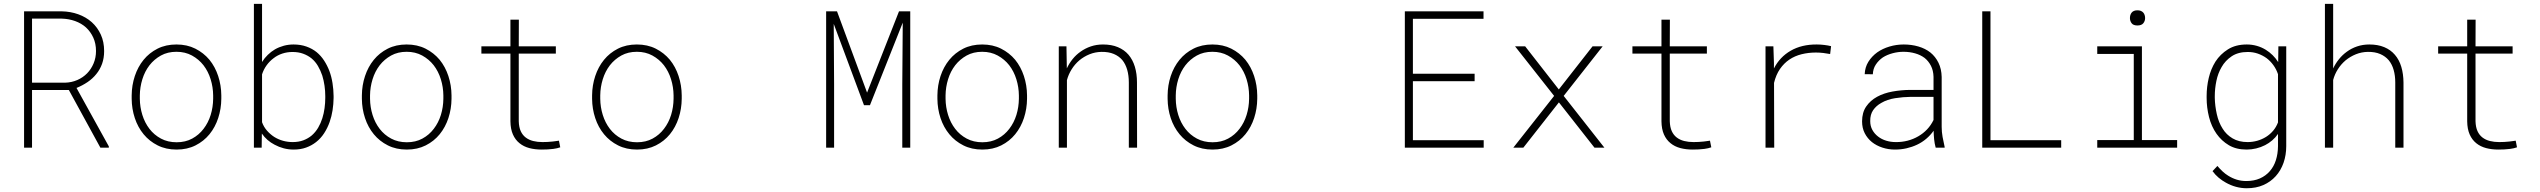

<svg xmlns="http://www.w3.org/2000/svg" viewBox="-20 -770 13242 1001"><path d="M338.9 -300.8 503.4 0H547.4V-6.8L378.9 -311.5Q410.2 -324.2 436.8 -342.3Q463.4 -360.4 482.4 -384.3Q501.5 -407.7 512.2 -437.5Q522.9 -467.3 522.9 -503.9Q522.9 -551.8 505.6 -589.6Q488.3 -627.4 458.5 -654.3Q428.2 -681.2 387.9 -695.6Q347.7 -710 302.2 -710.9H105.5V0H147V-300.8ZM147 -338.9V-672.9H301.8Q338.9 -671.9 371.6 -660.2Q404.3 -648.4 428.2 -627Q452.1 -605 466.3 -574Q480.5 -543 480.5 -503.9Q480.5 -469.2 468 -439.5Q455.6 -409.7 434.1 -387.7Q412.6 -365.7 383.1 -352.8Q353.5 -339.8 318.8 -338.9Z M666.5 -272.9V-254.9Q667 -202.1 682.9 -154.3Q698.7 -106.4 729 -69.8Q758.8 -33.7 802 -12Q845.2 9.8 900.9 9.8Q956.1 9.8 999.3 -12Q1042.5 -33.7 1072.3 -70.3Q1102.1 -106.9 1117.7 -154.8Q1133.3 -202.6 1133.8 -254.9V-272.9Q1133.3 -325.7 1117.4 -373.8Q1101.6 -421.9 1071.8 -458.5Q1041.5 -494.6 998.3 -516.4Q955.1 -538.1 899.9 -538.1Q844.7 -538.1 801.5 -516.4Q758.3 -494.6 728.5 -458Q698.7 -421.4 682.9 -373.5Q667 -325.7 666.5 -272.9ZM709 -254.9V-272.9Q709.5 -315.9 722.2 -356.9Q734.9 -397.9 759.3 -429.7Q783.7 -460.9 818.8 -480.5Q854 -500 899.9 -500Q945.3 -500 981 -480.5Q1016.6 -460.9 1041 -429.7Q1065.4 -397.9 1078.1 -356.9Q1090.8 -315.9 1091.3 -272.9V-254.9Q1090.8 -211.4 1078.4 -170.9Q1065.9 -130.4 1041.5 -98.6Q1017.1 -66.4 981.9 -47.4Q946.8 -28.3 900.9 -28.3Q855 -28.3 819.3 -47.4Q783.7 -66.4 759.3 -98.1Q734.9 -129.9 722.2 -170.7Q709.5 -211.4 709 -254.9Z M1719.2 -259.3V-269.5Q1718.8 -303.2 1713.6 -336.4Q1708.5 -369.6 1697.3 -399.9Q1686 -429.2 1669.7 -454.3Q1653.3 -479.5 1630.9 -498Q1607.9 -516.6 1577.6 -527.3Q1547.4 -538.1 1510.3 -538.1Q1483.9 -538.1 1459.5 -531.5Q1435.1 -524.9 1413.6 -512.7Q1393.6 -501 1376.2 -484.1Q1358.9 -467.3 1346.2 -446.8V-750H1303.7V0H1344.2L1345.2 -73.7Q1357.9 -55.2 1374.8 -40.5Q1391.6 -25.9 1411.6 -15.6Q1434.1 -3.4 1459.2 3.2Q1484.4 9.8 1511.2 9.8Q1546.9 9.8 1575.9 -0.7Q1605 -11.2 1627.9 -29.3Q1652.3 -48.3 1669.9 -75.4Q1687.5 -102.5 1698.7 -134.3Q1709 -163.6 1713.9 -195.6Q1718.8 -227.5 1719.2 -259.3ZM1675.8 -269.5V-259.3Q1675.8 -232.9 1672.1 -206.1Q1668.5 -179.2 1660.6 -153.8Q1652.3 -127.4 1638.7 -104.2Q1625 -81.1 1605.5 -64Q1586.4 -47.9 1561.8 -38.6Q1537.1 -29.3 1505.9 -29.3Q1480 -29.3 1455.3 -36.1Q1430.7 -43 1409.7 -56.2Q1388.7 -69.8 1371.8 -89.1Q1355 -108.4 1346.2 -132.8V-382.3Q1354.5 -408.2 1370.1 -429.7Q1385.7 -451.2 1406.7 -466.8Q1426.8 -482.4 1451.9 -490.7Q1477.1 -499 1504.9 -499Q1536.1 -499 1560.5 -490Q1585 -481 1604 -465.8Q1624 -449.2 1637.7 -425.8Q1651.4 -402.3 1660.2 -376Q1668 -350.6 1671.9 -323.2Q1675.8 -295.9 1675.8 -269.5Z M1866.7 -272.9V-254.9Q1867.2 -202.1 1883.1 -154.3Q1898.9 -106.4 1929.2 -69.8Q1959 -33.7 2002.2 -12Q2045.4 9.8 2101.1 9.8Q2156.2 9.8 2199.5 -12Q2242.7 -33.7 2272.5 -70.3Q2302.2 -106.9 2317.9 -154.8Q2333.5 -202.6 2334 -254.9V-272.9Q2333.5 -325.7 2317.6 -373.8Q2301.8 -421.9 2272 -458.5Q2241.7 -494.6 2198.5 -516.4Q2155.3 -538.1 2100.1 -538.1Q2044.9 -538.1 2001.7 -516.4Q1958.5 -494.6 1928.7 -458Q1898.9 -421.4 1883.1 -373.5Q1867.2 -325.7 1866.7 -272.9ZM1909.2 -254.9V-272.9Q1909.7 -315.9 1922.4 -356.9Q1935.1 -397.9 1959.5 -429.7Q1983.9 -460.9 2019 -480.5Q2054.2 -500 2100.1 -500Q2145.5 -500 2181.2 -480.5Q2216.8 -460.9 2241.2 -429.7Q2265.6 -397.9 2278.3 -356.9Q2291 -315.9 2291.5 -272.9V-254.9Q2291 -211.4 2278.6 -170.9Q2266.1 -130.4 2241.7 -98.6Q2217.3 -66.4 2182.1 -47.4Q2147 -28.3 2101.1 -28.3Q2055.2 -28.3 2019.5 -47.4Q1983.9 -66.4 1959.5 -98.1Q1935.1 -129.9 1922.4 -170.7Q1909.7 -211.4 1909.2 -254.9Z M2685.1 -667.5H2641.1V-528.3H2489.7V-490.7H2641.1V-137.7Q2641.6 -97.2 2654.1 -69.1Q2666.5 -41 2688.5 -23.4Q2710 -5.9 2739.5 2Q2769 9.8 2804.2 9.8Q2819.8 9.8 2835 9Q2850.1 8.3 2864.7 6.3Q2875 4.9 2884 2.9Q2893.1 1 2900.9 -2L2894 -36.6Q2887.2 -35.6 2878.7 -34.4Q2870.1 -33.2 2861.8 -32.2Q2848.6 -30.8 2835.2 -30Q2821.8 -29.3 2808.1 -29.3Q2781.7 -29.3 2759.5 -34.9Q2737.3 -40.5 2720.7 -53.2Q2704.1 -65.9 2694.8 -86.4Q2685.5 -106.9 2684.6 -137.7V-490.7H2877.9V-528.3H2684.6Z M3066.9 -272.9V-254.9Q3067.4 -202.1 3083.3 -154.3Q3099.1 -106.4 3129.4 -69.8Q3159.2 -33.7 3202.4 -12Q3245.6 9.8 3301.3 9.8Q3356.4 9.8 3399.7 -12Q3442.9 -33.7 3472.7 -70.3Q3502.4 -106.9 3518.1 -154.8Q3533.7 -202.6 3534.2 -254.9V-272.9Q3533.7 -325.7 3517.8 -373.8Q3502 -421.9 3472.2 -458.5Q3441.9 -494.6 3398.7 -516.4Q3355.5 -538.1 3300.3 -538.1Q3245.1 -538.1 3201.9 -516.4Q3158.7 -494.6 3128.9 -458Q3099.1 -421.4 3083.3 -373.5Q3067.4 -325.7 3066.9 -272.9ZM3109.4 -254.9V-272.9Q3109.9 -315.9 3122.6 -356.9Q3135.3 -397.9 3159.7 -429.7Q3184.1 -460.9 3219.2 -480.5Q3254.4 -500 3300.3 -500Q3345.7 -500 3381.3 -480.5Q3417 -460.9 3441.4 -429.7Q3465.8 -397.9 3478.5 -356.9Q3491.2 -315.9 3491.7 -272.9V-254.9Q3491.2 -211.4 3478.8 -170.9Q3466.3 -130.4 3441.9 -98.6Q3417.5 -66.4 3382.3 -47.4Q3347.2 -28.3 3301.3 -28.3Q3255.4 -28.3 3219.7 -47.4Q3184.1 -66.4 3159.7 -98.1Q3135.3 -129.9 3122.6 -170.7Q3109.9 -211.4 3109.4 -254.9Z M4343.8 -710.9H4287.1V0H4328.6V-330.1L4326.7 -645.5L4484.4 -221.7H4515.6L4686.5 -651.9L4684.1 -330.1V0H4725.6V-710.9H4667L4500.5 -287.1Z M4867.2 -272.9V-254.9Q4867.7 -202.1 4883.5 -154.3Q4899.4 -106.4 4929.7 -69.8Q4959.5 -33.7 5002.7 -12Q5045.9 9.8 5101.6 9.8Q5156.7 9.8 5200 -12Q5243.2 -33.7 5272.9 -70.3Q5302.7 -106.9 5318.4 -154.8Q5334 -202.6 5334.5 -254.9V-272.9Q5334 -325.7 5318.1 -373.8Q5302.2 -421.9 5272.5 -458.5Q5242.2 -494.6 5199 -516.4Q5155.8 -538.1 5100.6 -538.1Q5045.4 -538.1 5002.2 -516.4Q4959 -494.6 4929.2 -458Q4899.4 -421.4 4883.5 -373.5Q4867.7 -325.7 4867.2 -272.9ZM4909.7 -254.9V-272.9Q4910.2 -315.9 4922.9 -356.9Q4935.5 -397.9 4960 -429.7Q4984.4 -460.9 5019.5 -480.5Q5054.7 -500 5100.6 -500Q5146 -500 5181.6 -480.5Q5217.3 -460.9 5241.7 -429.7Q5266.1 -397.9 5278.8 -356.9Q5291.5 -315.9 5292 -272.9V-254.9Q5291.5 -211.4 5279.1 -170.9Q5266.6 -130.4 5242.2 -98.6Q5217.8 -66.4 5182.6 -47.4Q5147.5 -28.3 5101.6 -28.3Q5055.7 -28.3 5020 -47.4Q4984.4 -66.4 4960 -98.1Q4935.5 -129.9 4922.9 -170.7Q4910.2 -211.4 4909.7 -254.9Z M5500 0H5542.5V-352.1Q5550.3 -381.8 5566.9 -408.4Q5583.5 -435.1 5606.9 -455.1Q5630.9 -475.1 5660.4 -487.1Q5689.9 -499 5722.7 -499.5Q5759.8 -500 5786.6 -488.8Q5813.5 -477.5 5831.1 -457Q5848.1 -436 5856.7 -406.2Q5865.2 -376.5 5865.2 -339.8V0H5908.2L5907.7 -340.3Q5907.7 -385.3 5896.7 -421.9Q5885.7 -458.5 5863.3 -484.9Q5841.3 -510.3 5808.1 -524.2Q5774.9 -538.1 5730.5 -538.1Q5696.8 -538.1 5667.2 -528.1Q5637.7 -518.1 5613.3 -500.5Q5590.3 -484.4 5572.3 -462.2Q5554.2 -439.9 5542 -413.6L5540 -528.3H5500Z M6067.4 -272.9V-254.9Q6067.9 -202.1 6083.7 -154.3Q6099.6 -106.4 6129.9 -69.8Q6159.7 -33.7 6202.9 -12Q6246.1 9.8 6301.8 9.8Q6356.9 9.8 6400.1 -12Q6443.4 -33.7 6473.1 -70.3Q6502.9 -106.9 6518.6 -154.8Q6534.2 -202.6 6534.7 -254.9V-272.9Q6534.2 -325.7 6518.3 -373.8Q6502.4 -421.9 6472.7 -458.5Q6442.4 -494.6 6399.2 -516.4Q6356 -538.1 6300.8 -538.1Q6245.6 -538.1 6202.4 -516.4Q6159.2 -494.6 6129.4 -458Q6099.6 -421.4 6083.7 -373.5Q6067.9 -325.7 6067.4 -272.9ZM6109.9 -254.9V-272.9Q6110.4 -315.9 6123 -356.9Q6135.7 -397.9 6160.2 -429.7Q6184.6 -460.9 6219.7 -480.5Q6254.9 -500 6300.8 -500Q6346.2 -500 6381.8 -480.5Q6417.5 -460.9 6441.9 -429.7Q6466.3 -397.9 6479 -356.9Q6491.7 -315.9 6492.2 -272.9V-254.9Q6491.7 -211.4 6479.2 -170.9Q6466.8 -130.4 6442.4 -98.6Q6418 -66.4 6382.8 -47.4Q6347.7 -28.3 6301.8 -28.3Q6255.9 -28.3 6220.2 -47.4Q6184.6 -66.4 6160.2 -98.1Q6135.7 -129.9 6123 -170.7Q6110.4 -211.4 6109.9 -254.9Z M7668 -346.7V-385.7H7346.2V-671.9H7714.4V-710.9H7304.2V0H7715.3V-39.1H7346.2V-346.7Z M8106.9 -303.7 7931.6 -528.3H7878.9L8082.5 -270L7869.6 0H7921.9L8107.4 -236.3L8293 0H8344.7L8132.3 -270L8335.4 -528.3H8282.7Z M8686 -667.5H8642.1V-528.3H8490.7V-490.7H8642.1V-137.7Q8642.6 -97.2 8655 -69.1Q8667.5 -41 8689.5 -23.4Q8710.9 -5.9 8740.5 2Q8770 9.8 8805.2 9.8Q8820.8 9.8 8835.9 9Q8851.1 8.3 8865.7 6.3Q8876 4.9 8885 2.9Q8894 1 8901.9 -2L8895 -36.6Q8888.2 -35.6 8879.6 -34.4Q8871.1 -33.2 8862.8 -32.2Q8849.6 -30.8 8836.2 -30Q8822.8 -29.3 8809.1 -29.3Q8782.7 -29.3 8760.5 -34.9Q8738.3 -40.5 8721.7 -53.2Q8705.1 -65.9 8695.8 -86.4Q8686.5 -106.9 8685.5 -137.7V-490.7H8878.9V-528.3H8685.5Z M9451.7 -538.1Q9373 -538.6 9315.9 -505.6Q9258.8 -472.7 9228.5 -413.1V-441.9L9225.6 -528.3H9184.6V0H9230L9229 -337.9Q9239.3 -380.4 9260 -410.4Q9280.8 -440.4 9309.1 -459.5Q9337.4 -478.5 9372.8 -487.3Q9408.2 -496.1 9446.8 -496.1Q9466.3 -496.1 9485.1 -493.9Q9503.9 -491.7 9521.5 -488.3L9526.4 -529.3Q9511.2 -533.2 9491.2 -535.6Q9471.2 -538.1 9451.7 -538.1Z M10071.8 0H10118.7L10118.2 -5.4Q10112.3 -30.8 10107.7 -56.4Q10103 -82 10103 -108.9V-368.7Q10102.1 -410.6 10086.4 -442.6Q10070.8 -474.6 10044.4 -496.1Q10017.6 -517.1 9981.7 -527.6Q9945.8 -538.1 9905.3 -538.1Q9866.7 -538.1 9830.8 -527.3Q9794.9 -516.6 9767.1 -497.1Q9738.8 -476.6 9720.9 -448Q9703.1 -419.4 9701.7 -383.3L9744.1 -382.8Q9745.1 -411.6 9759.8 -433.6Q9774.4 -455.6 9796.4 -470.7Q9818.8 -484.9 9847.2 -492.4Q9875.5 -500 9903.8 -500Q9936 -500 9964.4 -491.9Q9992.7 -483.9 10014.2 -467.8Q10034.7 -451.2 10047.1 -426.8Q10059.6 -402.3 10060.5 -369.6V-301.3H9938Q9891.1 -300.8 9846.4 -292.7Q9801.8 -284.7 9766.6 -265.6Q9731 -246.1 9709.5 -214.8Q9688 -183.6 9688 -137.2Q9688 -102.5 9701.9 -75.4Q9715.8 -48.3 9739.3 -29.3Q9762.7 -10.7 9793.9 -0.5Q9825.2 9.8 9859.4 9.8Q9890.6 9.8 9919.7 3.2Q9948.7 -3.4 9974.6 -15.6Q10000.5 -27.8 10022.5 -46.4Q10044.4 -64.9 10061 -88.4Q10061.5 -65.4 10063.7 -43.5Q10065.9 -21.5 10071.8 0ZM9862.8 -29.3Q9837.4 -29.3 9813.5 -36.6Q9789.6 -43.9 9771.5 -58.1Q9752.9 -72.3 9741.7 -92.5Q9730.5 -112.8 9730.5 -138.7Q9730 -172.9 9745.8 -195.8Q9761.7 -218.8 9788.1 -233.4Q9818.8 -251.5 9860.1 -258.1Q9901.4 -264.6 9942.9 -265.1H10060.5V-144.5Q10047.4 -117.2 10027.1 -95.7Q10006.8 -74.2 9981.4 -59.6Q9955.6 -44.4 9925.5 -36.6Q9895.5 -28.8 9862.8 -29.3Z M10357.4 -39.1V-710.9H10314.5V0H10726.1V-39.1Z M10914.1 -528.3V-488.8H11104.5V-39.6H10914.1V0H11330.6V-39.6H11147V-528.3ZM11084.5 -675.8Q11084.5 -660.6 11093.3 -648.9Q11102.1 -637.2 11123.5 -637.2Q11145 -637.2 11154.3 -648.9Q11163.6 -660.6 11163.6 -675.8Q11163.6 -684.1 11161.1 -691.7Q11158.7 -699.2 11153.8 -704.6Q11148.9 -710 11141.6 -713.1Q11134.3 -716.3 11123.5 -716.3Q11112.8 -716.3 11105.5 -713.1Q11098.1 -710 11093.8 -704.6Q11088.9 -698.7 11086.7 -691.4Q11084.5 -684.1 11084.5 -675.8Z M11484.4 -269.5V-259.3Q11484.4 -209.5 11496.8 -159.9Q11509.3 -110.4 11536.1 -72.3Q11562 -35.6 11600.3 -12.9Q11638.7 9.8 11692.9 9.8Q11717.8 9.8 11742.4 3.9Q11767.1 -2 11789.1 -13.2Q11809.1 -23.4 11826.4 -38.3Q11843.8 -53.2 11856.4 -71.8V-7.3Q11856 31.7 11845.5 64.9Q11835 98.1 11814 122.1Q11793 146.5 11762.2 160.2Q11731.4 173.8 11690.9 173.8Q11664.6 173.8 11641.1 166.5Q11617.7 159.2 11596.7 146Q11581.5 136.7 11567.6 123.8Q11553.7 110.8 11540.5 95.2L11515.1 122.1Q11529.3 141.6 11547.1 156.5Q11564.9 171.4 11584.5 182.1Q11609.4 196.3 11637.2 203.9Q11665 211.4 11693.4 211.4Q11742.2 211.4 11780 194.8Q11817.9 178.2 11844.7 148.4Q11871.1 119.1 11885.3 78.9Q11899.4 38.6 11899.4 -8.3V-528.3H11858.4L11857.4 -446.3Q11845.2 -465.8 11828.6 -482.2Q11812 -498.5 11793 -510.3Q11771 -523.9 11745.8 -531Q11720.7 -538.1 11693.8 -538.1Q11635.7 -538.1 11595.5 -512.7Q11555.2 -487.3 11530.3 -448.7Q11506.3 -410.2 11495.4 -363.8Q11484.4 -317.4 11484.4 -269.5ZM11526.9 -259.3V-269.5Q11526.9 -308.1 11535.2 -348.1Q11543.5 -388.2 11562.5 -420.4Q11581.5 -454.1 11615 -476.6Q11648.4 -499 11698.7 -499Q11726.6 -499 11751.2 -490.5Q11775.9 -481.9 11796.9 -466.8Q11816.9 -451.7 11832.3 -430.4Q11847.7 -409.2 11856.4 -383.3V-131.8Q11847.2 -107.4 11831.1 -88.4Q11814.9 -69.3 11793.9 -56.2Q11772.5 -43 11748 -36.1Q11723.6 -29.3 11697.8 -29.3Q11652.3 -29.3 11619.6 -48.6Q11586.9 -67.9 11567.9 -99.1Q11546.9 -131.8 11537.4 -174.8Q11527.8 -217.8 11526.9 -259.3Z M12144 -413.1V-750H12101.1V0H12144V-353Q12151.9 -382.8 12168.5 -408.9Q12185.1 -435.1 12208.5 -455.1Q12232.9 -475.1 12262.5 -487.1Q12292 -499 12324.7 -499.5Q12362.3 -500 12389.4 -488.3Q12416.5 -476.6 12434.1 -455.6Q12451.2 -434.6 12459.5 -405Q12467.8 -375.5 12467.8 -339.8V0H12510.7V-339.4Q12510.3 -384.8 12499.3 -421.6Q12488.3 -458.5 12465.8 -484.4Q12443.8 -510.3 12410.4 -524.2Q12377 -538.1 12332.5 -538.1Q12298.8 -538.1 12269 -528.1Q12239.3 -518.1 12214.8 -500Q12191.9 -483.4 12174.1 -461.2Q12156.2 -439 12144 -413.1Z M12886.7 -667.5H12842.8V-528.3H12691.4V-490.7H12842.8V-137.7Q12843.3 -97.2 12855.7 -69.1Q12868.2 -41 12890.1 -23.4Q12911.6 -5.9 12941.2 2Q12970.7 9.8 13005.9 9.8Q13021.5 9.8 13036.6 9Q13051.8 8.3 13066.4 6.3Q13076.7 4.9 13085.7 2.9Q13094.7 1 13102.5 -2L13095.7 -36.6Q13088.9 -35.6 13080.3 -34.4Q13071.8 -33.2 13063.5 -32.2Q13050.3 -30.8 13036.9 -30Q13023.4 -29.3 13009.8 -29.3Q12983.4 -29.3 12961.2 -34.9Q12939 -40.5 12922.4 -53.2Q12905.8 -65.9 12896.5 -86.4Q12887.2 -106.9 12886.2 -137.7V-490.7H13079.6V-528.3H12886.2Z"/></svg>

Font: Roboto Mono ExtraLight
Style: Regular
Weight: 250
Monospace: yes
Designer: Google
Version: Version 3.000